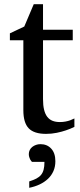

<svg xmlns="http://www.w3.org/2000/svg" viewBox="-20 -623 380 911"><path d="M333 -21Q314.5 -11.7 292.5 -4.4Q273.9 2 249.5 7.1Q225.1 12.2 198.2 12.2Q141.6 12.2 116.2 -14.2Q90.8 -40.5 90.8 -100.1V-432.1H26.9V-464.8L95.2 -497.1L140.1 -603H184.1V-481.9H325.2V-432.1H184.1V-152.8Q184.1 -123 189.2 -102.3Q194.3 -81.5 204.3 -68.6Q214.4 -55.7 229.2 -49.8Q244.1 -43.9 264.2 -43.9Q278.8 -43.9 291.3 -46.4Q303.7 -48.8 313 -52.2Q323.7 -56.2 333 -61ZM242.7 142.1Q242.7 168 233.4 189Q224.1 210 207.5 225.6Q190.9 241.2 168.2 252Q145.5 262.7 118.7 268.1V237.8Q138.7 231.4 152.3 224.4Q166 217.3 174.6 207Q183.1 196.8 187 181.9Q190.9 167 190.9 145H131.8Q130.9 144 128.2 141.1Q125.5 138.2 123 133.3Q120.6 128.4 118.7 122.1Q116.7 115.7 116.7 107.9Q116.7 97.7 121.1 88.9Q125.5 80.1 133.3 74Q141.1 67.9 150.9 64.5Q160.6 61 171.9 61Q203.6 61 223.1 82.3Q242.7 103.5 242.7 142.1Z"/></svg>

Font: Charis SIL Eur
Style: Regular
Weight: 400
Foundry: SIL International
Version: Version 5.000